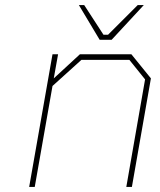

<svg xmlns="http://www.w3.org/2000/svg" viewBox="-20 -737 630 757"><path d="M373 -580 291 -717H312L388 -600H406L523 -717H547L420 -580ZM95 0 187 -523H209L192 -428L295 -523H498L575 -428L500 0H478L552 -424L490 -501H301L187 -398L117 0Z"/></svg>

Font: Tomorrow Thin
Style: Italic
Weight: 250
Italic angle: -10°
Designer: Tony de Marco, Monica Rizzolli
Foundry: Just in Type
Version: Version 2.002